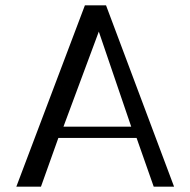

<svg xmlns="http://www.w3.org/2000/svg" viewBox="-20 -673 711 717"><path d="M297 -653H376L630 24H554L490 -158H198L133 24H41ZM470 -200 349 -555 217 -200Z"/></svg>

Font: BM HANNA Air
Style: Regular
Weight: 400
Designer: Woowa Brothers : Cheoljun Lim; Soyoung Lee; Taehyun Cha; Byungsun Park; Minjin Kim; Hyesun Chae; Myungsoo Han; Bongjin K
Foundry: Sandoll Communications Inc.
Version: Version 1.000;PS 1;hotconv 16.6.51;makeotf.lib2.5.65220